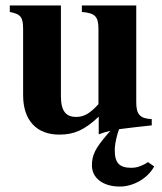

<svg xmlns="http://www.w3.org/2000/svg" viewBox="-20 -481 596 706"><path d="M524 115C521 117 519 119 511 123C491 133 479 136 463 136C420 136 402 119 402 72C402 57 404 40 413 8C415 1 417 -2 418 -6C434 -8 451 -10 475 -13L538 -20V-43C494 -45 481 -61 481 -105V-461H281V-437C331 -433 342 -419 342 -374V-98C311 -64 289 -51 260 -51C224 -51 204 -71 204 -127V-461H16V-437C57 -429 65 -418 65 -372V-131C65 -38 115 14 198 14C253 14 291 -3 343 -52V13C359 7 372 3 386 0C382 5 380 6 372 16C331 64 318 89 318 127C318 174 359 205 421 205C468 205 522 177 547 131Z"/></svg>

Font: XITS
Style: Bold
Weight: 700
Designer: MicroPress Inc., with final additions and corrections provided by Coen Hoffman, Elsevier (retired)
Version: Version 1.107